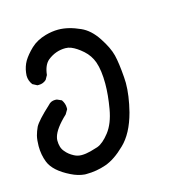

<svg xmlns="http://www.w3.org/2000/svg" viewBox="-83 -309 667 682"><g transform="rotate(-15 250.0 31.5)"><path d="M14.6 153.3Q14.6 143.6 15.6 133.3Q16.6 123 18.6 115.2Q22.5 100.6 29.3 85.9Q40 65.4 87.9 21.5Q97.7 9.8 113.3 9.8Q119.1 9.8 121.1 10.7L136.7 17.6Q146.5 32.2 146.5 46.9Q146.5 48.8 146.5 52.7L136.7 69.3Q93.8 109.4 85.9 138.7Q84 145.5 84 151.4Q84 178.7 97.7 193.4Q108.4 207 127 216.8Q139.6 223.6 154.3 223.6Q169.9 223.6 188 218.8Q206.1 213.9 214.8 210.9Q236.3 203.1 259.8 172.9Q283.2 142.6 292 91.8Q300.8 41 300.8 0Q300.8 -48.8 290 -80.1Q280.3 -107.4 258.3 -127Q236.3 -146.5 216.8 -154.3Q207 -158.2 196.3 -158.2Q160.2 -158.2 130.9 -134.8Q112.3 -119.1 108.4 -83L99.6 -67.4Q87.9 -56.6 72.3 -56.6Q70.3 -56.6 66.4 -56.6L49.8 -65.4Q38.1 -81.1 38.1 -99.6Q38.1 -104.5 39.1 -110.4Q42 -132.8 52.7 -151.4Q64.5 -170.9 85.9 -191.4Q107.4 -211.9 141.6 -221.7Q166 -228.5 188.5 -228.5Q225.6 -228.5 268.6 -209Q301.8 -194.3 327.1 -155.8Q352.5 -117.2 359.9 -87.4Q367.2 -57.6 371.1 -4.9Q372.1 5.9 372.1 16.6Q372.1 62.5 357.4 121.1Q337.9 194.3 298.8 231.4Q260.7 268.6 225.6 280.8Q190.4 293 153.3 293Q150.4 293 147.5 293Q123 291 97.7 278.3Q40 250 25.4 212.9Q14.6 185.5 14.6 153.3Z"/></g></svg>

Font: JasonHandwriting2
Style: SemiBold
Weight: 600
Version: Version 1.04.7